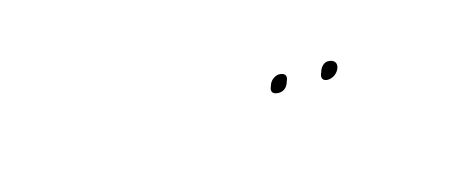

<svg xmlns="http://www.w3.org/2000/svg" viewBox="-22 -439 308 129"><g transform="rotate(-15 132.5 -374.0)"><path d="M161 -374C159 -370 161 -368 165 -368C168 -368 171 -370 172 -374C174 -378 172 -380 168 -380C166 -380 162 -378 161 -374ZM196 -374C194 -370 196 -368 199 -368C207 -368 212 -380 202 -380C200 -380 197 -378 196 -374Z"/></g></svg>

Font: Zinc
Style: Obl
Weight: 400
Version: Version 1